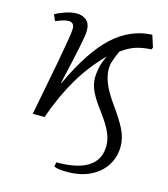

<svg xmlns="http://www.w3.org/2000/svg" viewBox="-111 -608 808 923"><g transform="rotate(15 292.5 -147.0)"><path d="M307 227Q286 227 270 225Q254 223 243 218L247 196Q459 196 459 57Q459 26 444 -8.5Q429 -43 391 -94Q353 -144 337 -178Q321 -212 321 -246Q321 -266 326.5 -294.5Q332 -323 350 -359Q279 -288 227 -200Q175 -112 136 0H77Q90 -68 104 -139.5Q118 -211 130 -275Q142 -339 149.5 -384.5Q157 -430 157 -444Q157 -462 149 -469Q141 -476 129 -476Q114 -476 96.5 -470Q79 -464 65 -458L52 -489Q75 -502 104 -511.5Q133 -521 157 -521Q186 -521 205.5 -505Q225 -489 225 -453Q225 -432 211 -364Q197 -296 170 -179L172 -178Q253 -353 340 -432.5Q427 -512 534 -516L553 -457L548 -447Q506 -445 472.5 -434.5Q439 -424 402 -397Q387 -364 380.5 -343.5Q374 -323 374 -303Q374 -272 388 -235.5Q402 -199 439 -146Q484 -84 505 -42Q526 0 526 43Q526 93 500.5 135Q475 177 426 202Q377 227 307 227Z"/></g></svg>

Font: Literata 36pt Light
Style: Italic
Weight: 300
Italic angle: -2°
Designer: Latin by Veronika Burian and Jose Scaglione. Greek by Irene Vlachou. Cyrillic by Vera Evstafieva
Foundry: TypeTogether
Version: Version 3.002